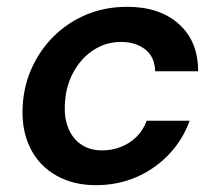

<svg xmlns="http://www.w3.org/2000/svg" viewBox="-20 -531 638 563"><path d="M261 12Q196 12 146.5 -15.5Q97 -43 71 -92.5Q45 -142 46 -206Q47 -271 71 -326.5Q95 -382 136.5 -423.5Q178 -465 233 -488Q288 -511 353 -511Q448 -511 504.5 -460.5Q561 -410 561 -322H435Q434 -364 406 -386Q378 -408 335 -408Q290 -408 253 -383.5Q216 -359 193.5 -316Q171 -273 170 -218Q169 -188 177 -164Q185 -140 199.5 -123.5Q214 -107 234 -98.5Q254 -90 279 -90Q308 -90 334 -100Q360 -110 380 -129.5Q400 -149 410 -177H536Q516 -121 475 -78Q434 -35 379.5 -11.5Q325 12 261 12Z"/></svg>

Font: DM Sans 20pt SemiBold
Style: Italic
Weight: 600
Italic angle: -10°
Version: Version 4.004;gftools[0.9.30]